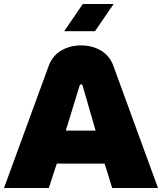

<svg xmlns="http://www.w3.org/2000/svg" viewBox="-20 -940 810 960"><path d="M0 0 224 -612Q243 -662 286.5 -687.5Q330 -713 385 -713Q440 -713 483.5 -688Q527 -663 546 -613L770 0H541L503 -122H264L224 0ZM309 -287H458L393 -512Q392 -518 385 -518Q380 -518 378 -512ZM301 -784 394 -920H548L455 -784Z"/></svg>

Font: MuseoModerno Black
Style: Regular
Weight: 900
Designer: Pablo Cosgaya, Héctor Gatti, Marcela Romero, and the Authors of The MuseoModerno Project.
Foundry: Omnibus-Type Team
Version: Version 1.001